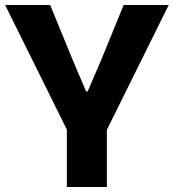

<svg xmlns="http://www.w3.org/2000/svg" viewBox="-20 -747 694 767"><path d="M247 0V-229.5L0.5 -727H180.5L269 -511L324 -381.5H330L385.5 -510.5L474 -727H654L407 -228.5V0Z"/></svg>

Font: Spline Sans
Style: Bold
Weight: 700
Designer: Eben Sorkin, Mirko Velimirovic
Foundry: Sorkin Type
Version: Version 1.000; ttfautohint (v1.8.3)